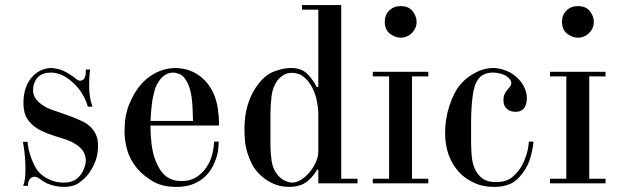

<svg xmlns="http://www.w3.org/2000/svg" viewBox="-20 -720 2433 754"><path d="M317 -447H334Q332 -434 331 -419Q330 -404 330 -386Q330 -360 333 -340.5Q336 -321 343 -301H325Q309 -356 269 -393Q245 -416 222.5 -425.5Q200 -435 180 -435Q147 -435 129 -417Q121 -409 115.5 -395.5Q110 -382 110 -365Q110 -352 116 -339.5Q122 -327 138 -314Q158 -297 190.5 -286.5Q223 -276 268 -259Q286 -252 303.5 -243.5Q321 -235 334.5 -222.5Q348 -210 356.5 -192Q365 -174 365 -148Q365 -110 352.5 -81.5Q340 -53 326 -35Q310 -15 288 -0.5Q266 14 231 14Q213 14 195.5 10Q178 6 164 0Q149 -8 137 -17Q125 -26 115 -26Q108 -26 99.5 -19.5Q91 -13 89 10H71Q76 -4 78 -18.5Q80 -33 80 -55Q80 -76 78 -103.5Q76 -131 70 -163H88Q89 -148 93 -131.5Q97 -115 103 -98.5Q109 -82 116.5 -67.5Q124 -53 133 -44Q148 -27 174 -15Q200 -3 229 -3Q251 -3 267 -9.5Q283 -16 297 -34Q305 -45 311 -60.5Q317 -76 317 -90Q317 -105 309 -122Q301 -139 275 -155Q260 -165 237 -172.5Q214 -180 189 -188Q164 -196 140.5 -207.5Q117 -219 101 -236Q82 -256 77 -276Q72 -296 72 -315Q72 -351 82 -377.5Q92 -404 110 -422Q127 -439 146 -446Q165 -453 181 -453Q189 -453 208 -449Q227 -445 254 -428Q270 -418 278.5 -410.5Q287 -403 295 -403Q303 -403 310 -410.5Q317 -418 317 -440Z M840 -227H571V-218Q571 -188 575.5 -152Q580 -116 591 -89Q608 -46 632.5 -27.5Q657 -9 693 -9Q731 -9 757.5 -28.5Q784 -48 799 -77Q810 -97 815 -120Q820 -143 821 -164H839Q839 -153 836.5 -131Q834 -109 823 -83Q817 -67 805.5 -50Q794 -33 776 -18.5Q758 -4 732.5 5Q707 14 673 14Q616 14 579 -8.5Q542 -31 519 -58Q490 -93 479.5 -131Q469 -169 469 -203Q469 -266 487 -309.5Q505 -353 526 -379Q546 -404 566.5 -418.5Q587 -433 606 -440.5Q625 -448 641 -450.5Q657 -453 668 -453Q683 -453 703.5 -449Q724 -445 745 -434Q766 -423 785.5 -403Q805 -383 819 -352Q831 -324 835.5 -293Q840 -262 840 -236ZM571 -245H738Q737 -305 732.5 -338Q728 -371 717 -393Q703 -422 686.5 -428.5Q670 -435 659 -435Q651 -435 640.5 -431.5Q630 -428 619.5 -419Q609 -410 599.5 -394Q590 -378 584 -353Q578 -330 575 -299Q572 -268 571 -245Z M1230 -125V-273Q1230 -295 1224.5 -323Q1219 -351 1206.5 -375.5Q1194 -400 1174 -417Q1154 -434 1126 -434Q1107 -434 1093.5 -425.5Q1080 -417 1071 -406Q1051 -380 1046.5 -343Q1042 -306 1042 -272V-255V-183V-151Q1042 -122 1046.5 -89Q1051 -56 1071 -32Q1084 -17 1099.5 -10Q1115 -3 1128 -3Q1145 -3 1163 -14.5Q1181 -26 1196 -44Q1211 -62 1220.5 -83.5Q1230 -105 1230 -125ZM1320 -18H1384V0H1230V-54H1226Q1203 -17 1178 -1.5Q1153 14 1116 14Q1080 14 1050.5 0Q1021 -14 1001 -34Q981 -53 969.5 -75.5Q958 -98 951 -121.5Q944 -145 942 -168Q940 -191 940 -211Q940 -227 941.5 -246.5Q943 -266 947.5 -287.5Q952 -309 961 -331.5Q970 -354 985 -377Q1016 -423 1053 -438Q1090 -453 1123 -453Q1162 -453 1184.5 -432Q1207 -411 1224 -378H1230V-682H1166V-700H1320Z M1491 -635Q1491 -661 1508.5 -678.5Q1526 -696 1553 -696Q1585 -696 1600.5 -676Q1616 -656 1616 -635Q1616 -609 1597.5 -590.5Q1579 -572 1553 -572Q1532 -572 1511.5 -587.5Q1491 -603 1491 -635ZM1444 -18H1508V-420H1444V-438H1662V-420H1598V-18H1662V0H1444Z M2057 -164H2075Q2073 -138 2064 -104.5Q2055 -71 2033 -41Q2010 -9 1983 2.5Q1956 14 1922 14Q1878 14 1846.5 0Q1815 -14 1794 -33Q1783 -43 1771.5 -57.5Q1760 -72 1750 -92.5Q1740 -113 1734 -139.5Q1728 -166 1728 -200Q1728 -224 1732 -250.5Q1736 -277 1744.5 -303.5Q1753 -330 1765 -353.5Q1777 -377 1794 -395Q1815 -418 1848.5 -435.5Q1882 -453 1917 -453Q1941 -453 1967.5 -442.5Q1994 -432 2014 -412Q2031 -395 2040 -375Q2049 -355 2049 -334Q2049 -326 2047 -316.5Q2045 -307 2040.5 -299Q2036 -291 2027 -286Q2018 -281 2005 -281Q1982 -281 1969.5 -293.5Q1957 -306 1957 -326Q1957 -340 1961 -349Q1965 -358 1970 -364Q1975 -371 1981.5 -378.5Q1988 -386 1988 -394Q1988 -401 1981.5 -409.5Q1975 -418 1964 -424Q1954 -429 1941 -432Q1928 -435 1916 -435Q1892 -435 1875 -425Q1858 -415 1847 -389Q1845 -383 1842 -373Q1839 -363 1836.5 -345Q1834 -327 1832 -300.5Q1830 -274 1830 -235V-167Q1830 -135 1832.5 -106Q1835 -77 1847 -52Q1859 -29 1878 -17Q1897 -5 1927 -5Q1970 -5 1993.5 -26Q2017 -47 2029 -69Q2040 -89 2047.5 -113Q2055 -137 2057 -164Z M2187 -635Q2187 -661 2204.5 -678.5Q2222 -696 2249 -696Q2281 -696 2296.5 -676Q2312 -656 2312 -635Q2312 -609 2293.5 -590.5Q2275 -572 2249 -572Q2228 -572 2207.5 -587.5Q2187 -603 2187 -635ZM2140 -18H2204V-420H2140V-438H2358V-420H2294V-18H2358V0H2140Z"/></svg>

Font: EIisabethische
Style: Book
Weight: 400
Designer: Salychow
Version: Version 1.3